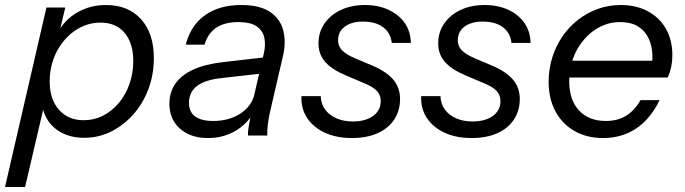

<svg xmlns="http://www.w3.org/2000/svg" viewBox="-46 -540 2730 765"><path d="M290 9Q239 9 201 -10.5Q163 -30 142 -65Q121 -100 120 -145L136 -146L54 205H-26L139 -510H214L190 -408L185 -412Q214 -464 264.5 -492Q315 -520 376 -520Q465 -520 516 -463.5Q567 -407 567 -309Q567 -243 545.5 -185.5Q524 -128 485.5 -84.5Q447 -41 397 -16Q347 9 290 9ZM287 -61Q329 -61 365 -79.5Q401 -98 428 -130.5Q455 -163 470 -206Q485 -249 485 -297Q485 -368 450.5 -409Q416 -450 354 -450Q321 -450 290.5 -438Q260 -426 235 -404.5Q210 -383 191 -353.5Q172 -324 162 -289Q152 -254 152 -216Q152 -144 189 -102.5Q226 -61 287 -61Z M942 0Q941 -11 944.5 -33Q948 -55 954 -83L949 -84L1005 -326Q1013 -359 1007.5 -388Q1002 -417 977.5 -434.5Q953 -452 904 -452Q849 -452 815.5 -429.5Q782 -407 769 -362H694Q714 -439 771 -479.5Q828 -520 915 -520Q991 -520 1031.5 -491.5Q1072 -463 1083 -417Q1094 -371 1082 -319L1028 -86Q1024 -67 1021 -43Q1018 -19 1019 0ZM783 10Q713 10 671 -27.5Q629 -65 629 -126Q629 -173 653 -207Q677 -241 723.5 -262.5Q770 -284 839 -292L1021 -313L1006 -248L837 -229Q771 -222 739 -197.5Q707 -173 707 -130Q707 -94 731.5 -76Q756 -58 803 -58Q866 -58 911 -87Q956 -116 968 -164L965 -92Q937 -44 889.5 -17Q842 10 783 10Z M1356 10Q1295 10 1249 -11Q1203 -32 1178 -69.5Q1153 -107 1155 -157H1232Q1233 -126 1249.5 -103.5Q1266 -81 1294.5 -68.5Q1323 -56 1360 -56Q1410 -56 1440.5 -78Q1471 -100 1471 -137Q1471 -162 1455 -178.5Q1439 -195 1404 -209L1331 -240Q1276 -263 1249.5 -293.5Q1223 -324 1223 -367Q1223 -412 1247 -446.5Q1271 -481 1312.5 -500.5Q1354 -520 1408 -520Q1461 -520 1502 -501Q1543 -482 1566.5 -448.5Q1590 -415 1591 -369H1515Q1512 -396 1497.5 -415Q1483 -434 1458.5 -444Q1434 -454 1400 -454Q1355 -454 1328 -434Q1301 -414 1301 -379Q1301 -356 1317 -339.5Q1333 -323 1368 -308L1439 -278Q1495 -254 1521.5 -222Q1548 -190 1548 -146Q1548 -99 1524.5 -63.5Q1501 -28 1458 -9Q1415 10 1356 10Z M1833 10Q1772 10 1726 -11Q1680 -32 1655 -69.5Q1630 -107 1632 -157H1709Q1710 -126 1726.5 -103.5Q1743 -81 1771.5 -68.5Q1800 -56 1837 -56Q1887 -56 1917.5 -78Q1948 -100 1948 -137Q1948 -162 1932 -178.5Q1916 -195 1881 -209L1808 -240Q1753 -263 1726.5 -293.5Q1700 -324 1700 -367Q1700 -412 1724 -446.5Q1748 -481 1789.5 -500.5Q1831 -520 1885 -520Q1938 -520 1979 -501Q2020 -482 2043.5 -448.5Q2067 -415 2068 -369H1992Q1989 -396 1974.5 -415Q1960 -434 1935.5 -444Q1911 -454 1877 -454Q1832 -454 1805 -434Q1778 -414 1778 -379Q1778 -356 1794 -339.5Q1810 -323 1845 -308L1916 -278Q1972 -254 1998.5 -222Q2025 -190 2025 -146Q2025 -99 2001.5 -63.5Q1978 -28 1935 -9Q1892 10 1833 10Z M2357 10Q2292 10 2243 -18Q2194 -46 2167 -96.5Q2140 -147 2140 -214Q2140 -265 2154.5 -311Q2169 -357 2195 -395Q2221 -433 2257 -461Q2293 -489 2336 -504.5Q2379 -520 2427 -520Q2489 -520 2535.5 -495Q2582 -470 2607.5 -425Q2633 -380 2633 -320Q2633 -297 2628.5 -274.5Q2624 -252 2614 -231H2201L2216 -298H2579L2545 -244Q2554 -281 2553.5 -317.5Q2553 -354 2539.5 -384.5Q2526 -415 2498 -433.5Q2470 -452 2423 -452Q2390 -452 2360 -440Q2330 -428 2305 -406.5Q2280 -385 2261 -355.5Q2242 -326 2232 -290.5Q2222 -255 2222 -216Q2222 -142 2261 -100Q2300 -58 2368 -58Q2414 -58 2448 -78.5Q2482 -99 2506 -141H2582Q2545 -65 2488 -27.5Q2431 10 2357 10Z"/></svg>

Font: Instrument Sans
Style: Italic
Weight: 400
Italic angle: -13°
Designer: Rodrigo Fuenzalida
Foundry: fragTYPE
Version: Version 1.000;gftools[0.9.28]